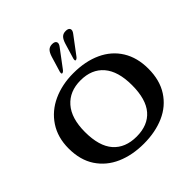

<svg xmlns="http://www.w3.org/2000/svg" viewBox="-232 -1118 1323 1323"><g transform="rotate(-45 429.0 -456.5)"><path d="M40 -334Q40 -441 91.5 -519Q143 -597 231.5 -637.5Q320 -678 429.7 -678Q546.8 -678 634.4 -637.5Q722 -597 770 -519.5Q818 -442 818 -334Q818 -222 767.9 -144.5Q717.9 -67 630.4 -28.5Q542.9 10 430.1 10Q318.3 10 230.3 -28.5Q142.3 -67 91.1 -144Q40 -221 40 -334ZM658 -333.9Q658 -469 598.2 -538.5Q538.5 -608 430 -608Q323 -608 261.5 -538Q200 -468 200 -334.5Q200 -196.3 259.8 -128.2Q319.6 -60 430 -60Q540.3 -60 599.2 -128Q658 -196 658 -333.9ZM501 -748 535 -861Q545 -893 559.5 -907Q574 -921 598 -921Q624 -921 631 -906.5Q638 -892 621 -870L528 -746Q516 -729 505 -729Q501 -729 500 -734Q499 -739 501 -748ZM371 -750 405 -863Q415 -895 429.5 -909Q444 -923 468 -923Q494 -923 501 -908.5Q508 -894 491 -872L398 -748Q386 -731 375 -731Q371 -731 370 -736Q369 -741 371 -750Z"/></g></svg>

Font: Raigarh
Style: Regular
Weight: 400
Designer: jaikishan Patel
Foundry: MagicType
Version: Version 1.000;FEAKit 1.0